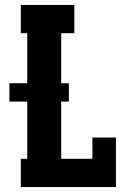

<svg xmlns="http://www.w3.org/2000/svg" viewBox="-20 -755 540 775"><path d="M64 0V-114H90V-345H18V-419H90V-621H64V-735H280V-621H227V-419H258V-345H227V-114H353V-200H448V0Z"/></svg>

Font: Iosevka Slab Heavy
Style: Regular
Weight: 900
Monospace: yes
Designer: Belleve Invis
Foundry: Belleve Invis
Version: Version 11.1.0; ttfautohint (v1.8.3)